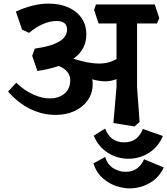

<svg xmlns="http://www.w3.org/2000/svg" viewBox="-20 -666 927 1063"><path d="M738.8 -184.1 752.9 8.8 725.1 34.2 607.9 15.1 625 -185.1V-228Q594.2 -215.8 563 -215.8Q528.8 -215.8 490.2 -227.1Q493.2 -214.8 493.2 -202.1Q493.2 -148.9 465.1 -109.9Q437 -70.8 390.6 -50.3Q344.2 -29.8 288.1 -29.8Q214.8 -29.8 147 -63Q79.1 -96.2 24.9 -159.2L69.8 -208Q114.7 -165 163.3 -143.1Q211.9 -121.1 254.9 -121.1Q305.7 -121.1 337.4 -147.9Q369.1 -174.8 369.1 -223.1Q369.1 -247.1 352.5 -268.1Q335.9 -289.1 304.2 -300.8Q257.3 -283.7 187 -272.9L158.2 -356.9L172.9 -397Q351.1 -420.9 351.1 -502Q351.1 -549.8 293.9 -549.8Q257.8 -549.8 218 -533Q178.2 -516.1 141.1 -483.9L102.1 -502L67.9 -602.1Q165 -646 247.1 -646Q342.3 -646 400.1 -599.6Q458 -553.2 458 -476.1Q458 -391.1 386.2 -340.8Q470.2 -314 529.8 -314Q581.5 -314 625 -338.9V-536.1H525.9L501 -610.8L511.2 -641.1H836.9L861.8 -565.9L849.1 -536.1H738.8ZM667 122.1Q705.1 122.1 730.5 104Q755.9 85.9 771 47.9L881.8 86.9Q856.9 147 804.9 179.9Q752.9 212.9 690.9 212.9Q628.9 212.9 576.4 179.4Q523.9 146 499 85L562 45.9Q591.8 122.1 667 122.1ZM675.8 285.2Q746.6 285.2 777.8 215.8L886.7 261.2Q860.8 317.4 808.8 347.2Q756.8 377 696.8 377Q667 377 627.9 365.5Q588.9 354 551.8 323Q514.6 292 497.1 238.8L562 203.1Q575.7 246.1 607.7 265.6Q639.6 285.2 675.8 285.2Z"/></svg>

Font: Sura
Style: Bold
Weight: 700
Designer: Carolina Giovagnoli
Foundry: Huerta Tipografica
Version: Version 1.002;PS 001.002;hotconv 1.0.70;makeotf.lib2.5.58329